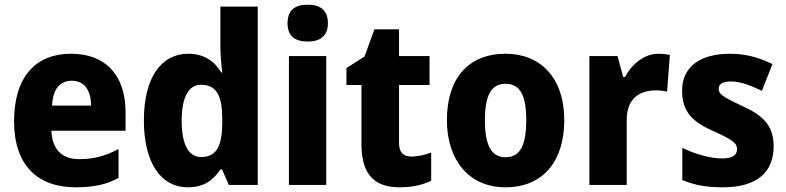

<svg xmlns="http://www.w3.org/2000/svg" viewBox="-20 -839 3349 818"><path d="M283 -610C133 -610 40 -513 40 -322C40 -135 140 -41 302 -41C380 -41 434 -53 485 -81V-204C428 -174 379 -161 317 -161C242 -161 202 -205 199 -282H515V-360C515 -521 428 -610 283 -610ZM286 -495C340 -495 368 -453 368 -389H202C205 -464 239 -495 286 -495Z M780 -41C849 -41 888 -71 919 -117H926L955 -51H1078V-811H919V-641C919 -604 923 -561 927 -530H923C893 -579 849 -610 782 -610C668 -610 593 -510 593 -326C593 -143 667 -41 780 -41ZM837 -170C785 -170 754 -220 754 -325C754 -427 785 -478 836 -478C904 -478 927 -429 927 -331V-309C925 -214 901 -170 837 -170Z M1291 -819C1239 -819 1205 -798 1205 -740C1205 -683 1240 -662 1291 -662C1341 -662 1377 -683 1377 -740C1377 -798 1342 -819 1291 -819ZM1370 -600H1211V-51H1370Z M1732 -172C1699 -172 1680 -190 1680 -229V-477H1810V-600H1680V-714H1575L1533 -598L1456 -549V-477H1520V-225C1520 -89 1581 -41 1683 -41C1739 -41 1782 -52 1817 -69V-189C1788 -179 1761 -172 1732 -172Z M2384 -327C2384 -509 2281 -610 2135 -610C1972 -610 1884 -502 1884 -327C1884 -156 1979 -41 2133 -41C2298 -41 2384 -157 2384 -327ZM2046 -326C2046 -432 2072 -482 2134 -482C2197 -482 2222 -431 2222 -327C2222 -222 2197 -169 2134 -169C2072 -169 2046 -222 2046 -326Z M2786 -610C2722 -610 2670 -563 2643 -511H2635L2611 -600H2491V-51H2650V-328C2650 -421 2707 -454 2774 -454C2792 -454 2811 -452 2822 -448L2834 -605C2820 -608 2801 -610 2786 -610Z M3276 -216C3276 -310 3224 -350 3141 -388C3056 -428 3042 -438 3042 -461C3042 -481 3059 -492 3093 -492C3134 -492 3179 -475 3226 -452L3271 -566C3209 -596 3154 -610 3090 -610C2965 -610 2886 -556 2886 -453C2886 -365 2928 -321 3016 -282C3108 -241 3120 -227 3120 -203C3120 -178 3101 -164 3056 -164C3008 -164 2942 -182 2887 -209V-72C2942 -49 2992 -41 3060 -41C3204 -41 3276 -104 3276 -216Z"/></svg>

Font: Noto Sans Tamil UI SemiCondensed ExtraBold
Style: Regular
Weight: 800
Width: 4
Designer: Jelle Bosma - Monotype Design Team
Foundry: Monotype Imaging Inc.
Version: Version 2.004